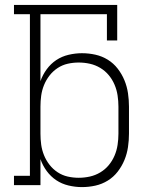

<svg xmlns="http://www.w3.org/2000/svg" viewBox="-20 -755 640 783"><path d="M314 8Q287 8 259.5 1.5Q232 -5 209.5 -20Q187 -35 170.5 -57.5Q154 -80 145 -106V0H37V-38H102V-697H37V-735H458V-590H416V-697H145V-424Q154 -450 170.5 -472.5Q187 -495 209.5 -510Q232 -525 259.5 -531.5Q287 -538 314 -538Q342 -538 369 -532Q396 -526 419.5 -511.5Q443 -497 460 -475Q477 -453 487.5 -427.5Q498 -402 502 -374.5Q506 -347 506 -320V-210Q506 -183 502 -155.5Q498 -128 487.5 -102.5Q477 -77 460 -55Q443 -33 419.5 -18.5Q396 -4 369 2Q342 8 314 8ZM301 -30Q324 -30 346.5 -35Q369 -40 389 -52Q409 -64 423.5 -81.5Q438 -99 447 -120Q456 -141 459.5 -164Q463 -187 463 -210V-320Q463 -343 459.5 -366Q456 -389 447 -410Q438 -431 423.5 -448.5Q409 -466 389 -478Q369 -490 346.5 -495Q324 -500 301 -500Q278 -500 256 -495Q234 -490 215 -477.5Q196 -465 182 -447Q168 -429 159.5 -408Q151 -387 148 -365Q145 -343 145 -320V-210Q145 -187 148 -165Q151 -143 159.5 -122Q168 -101 182 -83Q196 -65 215 -52.5Q234 -40 256 -35Q278 -30 301 -30Z"/></svg>

Font: Iosevka Curly Slab XLtEx
Style: Regular
Weight: 200
Width: 7
Monospace: yes
Designer: Belleve Invis
Foundry: Belleve Invis
Version: Version 11.1.0; ttfautohint (v1.8.3)